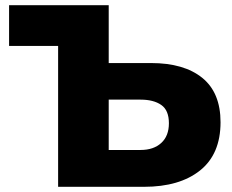

<svg xmlns="http://www.w3.org/2000/svg" viewBox="-20 -720 895 740"><path d="M562 -477Q689 -477 759.5 -420Q830 -363 830 -249Q830 -126 751 -63Q672 0 535 0H204V-543H15V-700H399V-477ZM522 -142Q572 -142 601.5 -169Q631 -196 631 -245Q631 -295 601.5 -315.5Q572 -336 522 -336H399V-142Z"/></svg>

Font: MOST Montserrat ExtraBold
Style: Regular
Weight: 800
Designer: Julieta Ulanovsky
Foundry: Julieta Ulanovsky
Version: Version 8.000;March 11, 2024;FontCreator 15.0.0.2926 64-bit